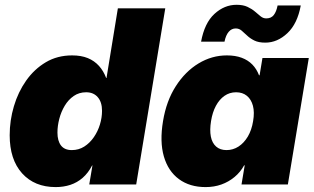

<svg xmlns="http://www.w3.org/2000/svg" viewBox="-20 -762 1296 793"><path d="M210 10.7Q122.6 10.7 71.3 -46.1Q20 -103 20 -203.6Q20 -264.6 37.4 -323.2Q54.7 -381.8 88.1 -429.2Q121.6 -476.6 169.2 -504.9Q216.8 -533.2 277.8 -533.2Q315.4 -533.2 342.8 -522Q370.1 -510.7 388.9 -489.7Q407.7 -468.8 418.5 -439.9H419.9L466.8 -727.5H662.6L542.5 0H348.6L361.8 -78.6H360.4Q344.2 -47.4 321.5 -27.6Q298.8 -7.8 270.5 1.5Q242.2 10.7 210 10.7ZM276.4 -142.1Q305.2 -142.1 328.1 -156.7Q351.1 -171.4 367.7 -195.6Q384.3 -219.7 392.8 -248Q401.4 -276.4 401.4 -304.2Q401.4 -340.3 383.8 -360.6Q366.2 -380.9 335.9 -380.9Q306.6 -380.9 284.4 -365.5Q262.2 -350.1 247.3 -325.2Q232.4 -300.3 224.9 -271.2Q217.3 -242.2 217.3 -214.4Q217.3 -180.2 231.9 -161.1Q246.6 -142.1 276.4 -142.1Z M829.1 10.7Q763.7 10.7 719 -22.2Q674.3 -55.2 656.7 -116.2Q639.2 -177.2 653.3 -261.7Q667 -345.2 706.1 -406Q745.1 -466.8 800 -500Q855 -533.2 917 -533.2Q952.1 -533.2 978.3 -523.4Q1004.4 -513.7 1022.2 -495.4Q1040 -477.1 1049.8 -451.2H1052.2L1064 -522.5H1255.4L1168.9 0H977.5L990.7 -79.1H988.3Q972.7 -50.8 948.5 -30.8Q924.3 -10.7 894.3 0Q864.3 10.7 829.1 10.7ZM915.5 -142.1Q942.4 -142.1 965.1 -156.7Q987.8 -171.4 1003.7 -198.2Q1019.5 -225.1 1025.4 -261.7Q1031.7 -298.3 1024.7 -325Q1017.6 -351.6 999.8 -366.2Q981.9 -380.9 955.1 -380.9Q928.2 -380.9 907.2 -366.2Q886.2 -351.6 871.8 -325Q857.4 -298.3 851.6 -261.7Q845.7 -225.1 850.8 -198.2Q856 -171.4 872.6 -156.7Q889.2 -142.1 915.5 -142.1ZM1075.7 -585.9Q1047.9 -585.9 1030.3 -594.7Q1012.7 -603.5 1000.5 -615.2Q988.3 -627 977.8 -635.7Q967.3 -644.5 953.6 -644.5Q936.5 -644.5 924.6 -630.6Q912.6 -616.7 907.2 -589.8H810.5Q824.7 -667 865.7 -704.6Q906.7 -742.2 957 -742.2Q984.4 -742.2 1002.4 -733.6Q1020.5 -725.1 1033.2 -714.1Q1045.9 -703.1 1056.4 -694.6Q1066.9 -686 1079.6 -686Q1100.1 -686 1110.8 -700Q1121.6 -713.9 1126.5 -739.3H1222.2Q1208.5 -664.1 1167 -625Q1125.5 -585.9 1075.7 -585.9Z"/></svg>

Font: Inter 28pt Black
Style: Italic
Weight: 900
Italic angle: -9.3988°
Designer: Rasmus Andersson
Foundry: rsms
Version: Version 4.001;git-66647c0bb